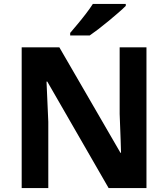

<svg xmlns="http://www.w3.org/2000/svg" viewBox="-20 -954 853 974"><path d="M723 0H531L220 -540H216Q218 -489 220.5 -438Q223 -387 225 -336V0H90V-714H281L591 -179H594Q593 -212 592 -245Q591 -278 589.5 -310.5Q588 -343 587 -376V-714H723ZM618 -924Q604 -910 581 -890Q558 -870 531.5 -848Q505 -826 479.5 -806.5Q454 -787 435 -774H336V-787Q352 -806 373.5 -831.5Q395 -857 416 -884.5Q437 -912 451 -934H618Z"/></svg>

Font: Noto Sans Sora Sompeng
Style: Bold
Weight: 700
Designer: Monotype Design Team. David Williams.
Foundry: Monotype Imaging Inc.
Version: Version 2.101